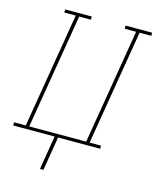

<svg xmlns="http://www.w3.org/2000/svg" viewBox="-153 -827 915 1124"><g transform="rotate(15 304.5 -265.0)"><path d="M199 205 233 0H-18V-19H53L169 -716H100V-735H261V-716H190L74 -19H419L535 -716H466V-735H627V-716H556L440 -19H509V0H254L220 205Z"/></g></svg>

Font: Iosevka Curly Slab ThExObl
Style: Regular
Weight: 100
Width: 7
Italic angle: -9°
Monospace: yes
Designer: Belleve Invis
Foundry: Belleve Invis
Version: Version 11.1.0; ttfautohint (v1.8.3)